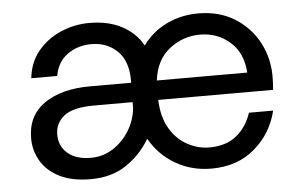

<svg xmlns="http://www.w3.org/2000/svg" viewBox="-43 -568 998 641"><g transform="rotate(-5 456.5 -248.0)"><path d="M237 12Q174 12 132.5 -9Q91 -30 70.5 -65Q50 -100 50 -141Q50 -217 107.5 -257Q165 -297 261 -297H399V-305Q399 -370 364.5 -403.5Q330 -437 277 -437Q232 -437 197.5 -412.5Q163 -388 155 -341H68Q74 -395 105 -432Q136 -469 181.5 -488.5Q227 -508 277 -508Q340 -508 385.5 -484Q431 -460 455 -417Q487 -461 535.5 -484.5Q584 -508 642 -508Q712 -508 763.5 -476Q815 -444 843 -391.5Q871 -339 871 -278Q871 -268 870.5 -257Q870 -246 869 -232H484Q486 -174 509 -135.5Q532 -97 567.5 -78Q603 -59 640 -59Q696 -59 731 -87Q766 -115 782 -163H863Q845 -88 787 -38Q729 12 641 12Q575 12 521 -19.5Q467 -51 436 -106Q407 -56 357.5 -22Q308 12 237 12ZM485 -297H788Q784 -363 742 -400Q700 -437 642 -437Q584 -437 538.5 -401Q493 -365 485 -297ZM243 -59Q285 -59 318.5 -81Q352 -103 373 -137.5Q394 -172 398 -212V-232H269Q198 -232 168 -208Q138 -184 138 -146Q138 -107 166 -83Q194 -59 243 -59Z"/></g></svg>

Font: DeepMind Sans
Style: Regular
Weight: 400
Designer: Jonny Pinhorn / Modifications: Colophon Foundry
Foundry: Colophon Foundry
Version: Version 1.002; ttfautohint (v1.8.2)